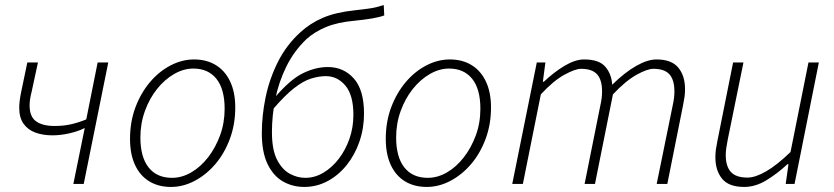

<svg xmlns="http://www.w3.org/2000/svg" viewBox="-20 -727 3296 759"><path d="M270 0 315 -221Q287 -207 252.5 -199.5Q218 -192 188 -192Q149 -192 119.5 -203Q90 -214 73 -238Q56 -262 56 -301Q56 -327 64 -365L88 -480H130L105 -364Q101 -349 99 -335.5Q97 -322 97 -310Q97 -266 122.5 -247.5Q148 -229 196 -229Q232 -229 262 -236Q292 -243 321 -255L366 -480H408L311 0Z M656 12Q606 12 569.5 -10.5Q533 -33 513.5 -75.5Q494 -118 494 -178Q494 -246 515.5 -303Q537 -360 573 -402.5Q609 -445 654.5 -468.5Q700 -492 747 -492Q797 -492 833.5 -469.5Q870 -447 890 -404.5Q910 -362 910 -302Q910 -235 888.5 -177.5Q867 -120 831 -78Q795 -36 749.5 -12Q704 12 656 12ZM660 -24Q699 -24 736 -45.5Q773 -67 802.5 -105Q832 -143 850 -192Q868 -241 868 -297Q868 -375 835.5 -415.5Q803 -456 744 -456Q706 -456 668.5 -434.5Q631 -413 601 -375.5Q571 -338 553 -288.5Q535 -239 535 -184Q535 -106 567.5 -65Q600 -24 660 -24Z M1183 12Q1136 12 1098 -10Q1060 -32 1037.5 -79Q1015 -126 1015 -201Q1015 -270 1030 -342.5Q1045 -415 1078.5 -482Q1112 -549 1167 -599Q1206 -635 1256 -656.5Q1306 -678 1380 -686Q1414 -690 1433.5 -692.5Q1453 -695 1467 -698.5Q1481 -702 1497 -707L1499 -666Q1480 -659 1450.5 -654Q1421 -649 1381 -645Q1314 -639 1268.5 -620Q1223 -601 1191 -572Q1142 -525 1112 -464Q1082 -403 1068.5 -336.5Q1055 -270 1055 -205Q1055 -135 1075 -96Q1095 -57 1125 -40.5Q1155 -24 1187 -24Q1224 -24 1258 -44Q1292 -64 1319 -99Q1346 -134 1361.5 -178.5Q1377 -223 1377 -273Q1377 -351 1345.5 -388.5Q1314 -426 1268 -426Q1241 -426 1210 -416.5Q1179 -407 1142.5 -378.5Q1106 -350 1059 -295L1065 -340Q1126 -412 1176.5 -437Q1227 -462 1276 -462Q1338 -462 1378.5 -417Q1419 -372 1419 -278Q1419 -220 1401 -167.5Q1383 -115 1350.5 -74.5Q1318 -34 1275 -11Q1232 12 1183 12Z M1667 12Q1617 12 1580.5 -10.5Q1544 -33 1524.5 -75.5Q1505 -118 1505 -178Q1505 -246 1526.5 -303Q1548 -360 1584 -402.5Q1620 -445 1665.5 -468.5Q1711 -492 1758 -492Q1808 -492 1844.5 -469.5Q1881 -447 1901 -404.5Q1921 -362 1921 -302Q1921 -235 1899.5 -177.5Q1878 -120 1842 -78Q1806 -36 1760.5 -12Q1715 12 1667 12ZM1671 -24Q1710 -24 1747 -45.5Q1784 -67 1813.5 -105Q1843 -143 1861 -192Q1879 -241 1879 -297Q1879 -375 1846.5 -415.5Q1814 -456 1755 -456Q1717 -456 1679.5 -434.5Q1642 -413 1612 -375.5Q1582 -338 1564 -288.5Q1546 -239 1546 -184Q1546 -106 1578.5 -65Q1611 -24 1671 -24Z M2005 0 2102 -480H2136L2126 -404H2130Q2170 -442 2212 -467Q2254 -492 2289 -492Q2349 -492 2373.5 -462.5Q2398 -433 2400 -392Q2450 -441 2495 -466.5Q2540 -492 2575 -492Q2635 -492 2661.5 -459.5Q2688 -427 2688 -375Q2688 -357 2686 -344Q2684 -331 2680 -310L2618 0H2576L2638 -304Q2643 -327 2644.5 -339.5Q2646 -352 2646 -366Q2646 -411 2626.5 -433Q2607 -455 2563 -455Q2539 -455 2496.5 -431.5Q2454 -408 2403 -354L2332 0H2291L2352 -304Q2357 -327 2358.5 -339.5Q2360 -352 2360 -366Q2360 -411 2340.5 -433Q2321 -455 2277 -455Q2254 -455 2211 -431.5Q2168 -408 2118 -354L2047 0Z M2922 12Q2861 12 2834.5 -20.5Q2808 -53 2808 -105Q2808 -123 2810 -136Q2812 -149 2816 -170L2878 -480H2919L2857 -176Q2853 -155 2851 -141.5Q2849 -128 2849 -114Q2849 -70 2869 -47.5Q2889 -25 2935 -25Q2966 -25 3008.5 -49.5Q3051 -74 3105 -126L3176 -480H3217L3121 0H3086L3097 -78H3093Q3052 -40 3009 -14Q2966 12 2922 12Z"/></svg>

Font: Source Sans 3 Light
Style: Italic
Weight: 300
Italic angle: -11°
Designer: Paul D. Hunt
Foundry: Adobe
Version: Version 3.046;hotconv 1.0.118;makeotfexe 2.5.65603